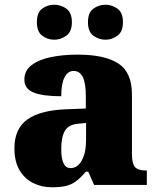

<svg xmlns="http://www.w3.org/2000/svg" viewBox="-20 -782 666 812"><path d="M199 10Q156 10 120 -8Q84 -26 62.5 -62.5Q41 -99 41 -155Q41 -238 96 -277Q151 -316 262 -320L343 -323V-375Q343 -431 330 -456.5Q317 -482 291 -482Q267 -482 253 -455Q239 -428 239 -375Q160 -375 121.5 -391Q83 -407 83 -445Q83 -483 113.5 -506.5Q144 -530 195.5 -540.5Q247 -551 308 -551Q423 -551 480.5 -513.5Q538 -476 538 -383V-131Q538 -91 550.5 -76Q563 -61 597 -61H601V0H378L353 -56H343Q321 -30 301.5 -15.5Q282 -1 258.5 4.5Q235 10 199 10ZM278 -71Q308 -71 326 -103.5Q344 -136 344 -191V-262L313 -259Q271 -256 255 -229.5Q239 -203 239 -152Q239 -71 278 -71ZM427 -614Q398 -614 375 -631Q352 -648 352 -688Q352 -729 375 -745.5Q398 -762 427 -762Q453 -762 476.5 -745.5Q500 -729 500 -688Q500 -648 476.5 -631Q453 -614 427 -614ZM209 -614Q181 -614 158.5 -631Q136 -648 136 -688Q136 -729 158.5 -745.5Q181 -762 209 -762Q237 -762 260.5 -745.5Q284 -729 284 -688Q284 -648 260.5 -631Q237 -614 209 -614Z"/></svg>

Font: Noto Serif Telugu Black
Style: Regular
Weight: 900
Designer: Jelle Bosma - Monotype Design Team
Foundry: Monotype Imaging Inc.
Version: Version 2.005; ttfautohint (v1.8.4.7-5d5b)